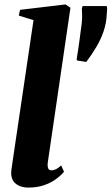

<svg xmlns="http://www.w3.org/2000/svg" viewBox="-20 -837 504 868"><path d="M195.5 -99Q194.5 -81 198.8 -74Q203 -67 212.5 -67Q220.5 -67 231 -71.2Q241.5 -75.5 256.5 -89L269.5 -60.5Q254.5 -43 231.8 -26.5Q209 -10 178.2 0.5Q147.5 11 107.5 11Q87.5 11 69.8 4.2Q52 -2.5 41.2 -17.2Q30.5 -32 30.5 -56Q30.5 -61 31.5 -68.5Q32.5 -76 33.8 -84.8Q35 -93.5 36 -100.5L131.5 -746L65 -766.5L70.5 -792.5L276 -817L298.5 -802ZM370 -557 328.5 -563.5 326.5 -569.5Q334 -614 339.2 -653.5Q344.5 -693 349.5 -732Q351.5 -752.5 351.2 -770Q351 -787.5 350 -799L353.5 -809.5H462.5Q464.5 -801.5 464.2 -795.5Q464 -789.5 462.5 -771Q461 -733.5 449 -697.5Q437 -661.5 416.8 -626.8Q396.5 -592 370 -557Z"/></svg>

Font: Merriweather 96pt Black
Style: Italic
Weight: 900
Italic angle: -7.8°
Version: Version 2.101